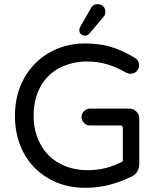

<svg xmlns="http://www.w3.org/2000/svg" viewBox="-20 -904 779 935"><path d="M217.8 -34.2Q138.7 -79.1 95.7 -158.7Q52.7 -238.3 52.7 -339.8Q52.7 -443.4 97.7 -523.4Q142.6 -603.5 220.7 -647.9Q298.8 -692.4 393.6 -692.4Q465.8 -692.4 522.9 -674.8Q580.1 -657.2 636.7 -622.1Q645.5 -618.2 651.4 -607.9Q657.2 -597.7 657.2 -585.9Q657.2 -569.3 645.5 -557.1Q633.8 -544.9 615.2 -544.9Q606.4 -544.9 594.7 -549.8Q547.9 -577.1 502 -590.8Q456.1 -604.5 403.3 -604.5Q332 -604.5 269.5 -573.2Q209 -541 176.3 -480.5Q143.6 -419.9 143.6 -339.8Q143.6 -264.6 175.8 -204.1Q208 -142.6 268.6 -108.9Q329.1 -75.2 408.2 -75.2Q498 -75.2 578.1 -118.2V-281.2Q578.1 -293 566.4 -293H418Q401.4 -293 389.2 -305.2Q377 -317.4 377 -334Q377 -350.6 389.2 -362.8Q401.4 -375 418 -375H610.4Q629.9 -375 644 -360.8Q658.2 -346.7 658.2 -327.1V-105.5Q658.2 -85 648.4 -68.8Q638.7 -52.7 620.1 -43.9Q508.8 10.7 396.5 10.7Q294.9 10.7 217.8 -34.2ZM373 -777.3 422.9 -864.3Q432.6 -883.8 456.1 -883.8Q471.7 -883.8 482.4 -873.5Q493.2 -863.3 493.2 -846.7Q493.2 -831.1 483.4 -821.3L416 -741.2Q407.2 -730.5 393.6 -730.5Q381.8 -730.5 374 -737.8Q366.2 -745.1 366.2 -757.8Q366.2 -765.6 373 -777.3Z"/></svg>

Font: jf-openhuninn-2.0
Style: Regular
Weight: 400
Designer: [Kosugi Maru]
Designed by MOTOYA      

[Varela Round]
Joe Prince (Latin component); Avraham Cornfeld (Hebrew component)
Foundry: justfont CO.,LTD.
Version: 2.0